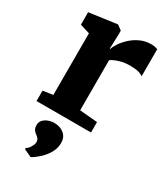

<svg xmlns="http://www.w3.org/2000/svg" viewBox="-206 -655 881 1016"><g transform="rotate(30 235.0 -146.5)"><path d="M33.5 0V-63.5L94.5 -72.5V-449L35 -467.5V-543.5L201.5 -566.5H205L233.5 -545.5V-521.5L230.5 -434H234Q238 -449.5 252.5 -471.2Q267 -493 290.2 -514.5Q313.5 -536 343.8 -550Q374 -564 410 -564Q423.5 -564 433.8 -561.8Q444 -559.5 449.5 -557V-391.5Q438 -400.5 419 -405.2Q400 -410 368 -410Q342 -410 320.5 -405Q299 -400 283.2 -393Q267.5 -386 258 -379.5V-73L366.5 -63.5V0ZM257.5 129Q257 161.5 240 190.2Q223 219 199.2 240.2Q175.5 261.5 155.5 272.5H154L109.5 251.5L107.5 244Q120 238.5 131 220.2Q142 202 142 191Q142 175 135.5 167.8Q129 160.5 121.5 155Q113 149.5 105 139Q97 128.5 97 110.5Q97 89.5 110.2 76.8Q123.5 64 140.8 58.5Q158 53 170 53H173.5Q210.5 53 234.2 73.2Q258 93.5 257.5 129Z"/></g></svg>

Font: Merriweather 24pt Black
Style: Regular
Weight: 900
Designer: Eben Sorkin
Foundry: Eben Sorkin
Version: Version 2.100